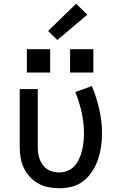

<svg xmlns="http://www.w3.org/2000/svg" viewBox="-20 -994 640 1022"><path d="M296 8Q267 8 238.5 2.5Q210 -3 185 -16.5Q160 -30 140 -51.5Q120 -73 107.5 -98.5Q95 -124 90 -152.5Q85 -181 85 -210V-520H181V-210Q181 -193 183.5 -176.5Q186 -160 192 -144.5Q198 -129 208 -115.5Q218 -102 232 -93Q246 -84 262.5 -80Q279 -76 296 -76Q318 -76 340 -85Q362 -94 377 -111Q392 -128 401.5 -149Q411 -170 416.5 -192.5Q422 -215 424.5 -238Q427 -261 427 -284Q427 -340 414.5 -396Q402 -452 381 -504L469 -536Q494 -476 508.5 -412Q523 -348 523 -283Q523 -249 518 -214Q513 -179 502 -146Q491 -113 472 -83.5Q453 -54 426 -32Q399 -10 365 -1Q331 8 296 8ZM353 -608V-732H477V-608ZM123 -608V-732H247V-608ZM285 -781 236 -829 385 -974 445 -916Z"/></svg>

Font: Iosevka SS04 Medium Extended
Style: Regular
Weight: 500
Width: 7
Monospace: yes
Designer: Belleve Invis
Foundry: Belleve Invis
Version: Version 19.0.0; ttfautohint (v1.8.4)